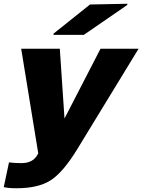

<svg xmlns="http://www.w3.org/2000/svg" viewBox="-58 -794 759 1024"><path d="M355 0Q278 126 211.5 168Q145 210 30 210Q-13 210 -38 204L-10 72Q19 76 56 76Q118 76 142 31L146 24L55 -534H261L286 -162L478 -534H681ZM227 -608 228 -615 422 -770 622 -774 620 -767 389 -608Z"/></svg>

Font: Nacelle Heavy
Style: Italic
Weight: 800
Italic angle: -12°
Designer: Sora Sagano
Foundry: Sora Sagano
Version: Version 1.000;FEAKit 1.0